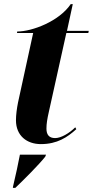

<svg xmlns="http://www.w3.org/2000/svg" viewBox="-20 -685 448 926"><path d="M177 10C256 10 305 -23 348 -62L343 -71C314 -42 274 -19 246 -19C216 -19 204 -36 204 -65C204 -88 208 -112 215 -143L300 -526H406L408 -536H303L331 -665H321C266 -583 136 -533 63 -533L62 -526H140L67 -191C61 -161 57 -130 57 -105C57 -30 110 10 177 10ZM43 214 42 221H54C96 181 167 110 198 71L202 61H76C67 109 57 154 43 214Z"/></svg>

Font: Noto Serif Display Condensed ExtraBold
Style: Italic
Weight: 800
Width: 3
Italic angle: -12°
Designer: Monotype Design Team
Foundry: Monotype Imaging Inc.
Version: Version 2.009